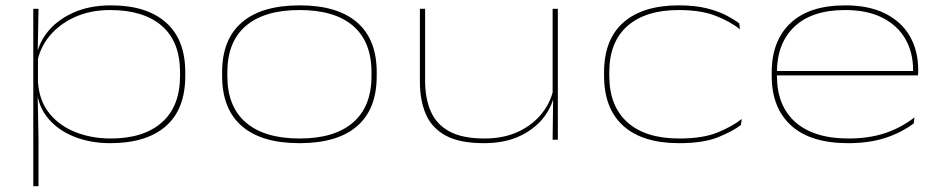

<svg xmlns="http://www.w3.org/2000/svg" viewBox="-20 -508 3420 698"><path d="M380.5 12.5Q307 12.5 246.2 -12.5Q185.5 -37.5 149.5 -84.5Q113.5 -131.5 113.5 -197.5H108.5L118 -211Q122.5 -141 160 -95.2Q197.5 -49.5 256 -27Q314.5 -4.5 382.5 -4.5Q502 -4.5 568.2 -62.8Q634.5 -121 634.5 -232.5V-245Q634.5 -357 568 -414.2Q501.5 -471.5 380.5 -471.5Q308.5 -471.5 251.8 -445.8Q195 -420 159.2 -376Q123.5 -332 114.5 -277L104.5 -291H111Q115.5 -342.5 149.5 -387.5Q183.5 -432.5 243.2 -460.5Q303 -488.5 383.5 -488.5Q512.5 -488.5 583 -426.5Q653.5 -364.5 653.5 -245.5V-231.5Q653.5 -111 582.8 -49.2Q512 12.5 380.5 12.5ZM101 169V-476H120L117 -312.5L118 -305.5V-171L117 -161L120 0V169Z M1069 12.5Q930.5 12.5 859 -49.8Q787.5 -112 787.5 -231.5V-245.5Q787.5 -365 859.5 -426.8Q931.5 -488.5 1069.5 -488.5Q1206.5 -488.5 1278 -426.8Q1349.5 -365 1349.5 -245.5V-231.5Q1349.5 -111 1278 -49.2Q1206.5 12.5 1069 12.5ZM1069.5 -4.5Q1196 -4.5 1263.2 -62.5Q1330.5 -120.5 1330.5 -231.5V-245.5Q1330.5 -356.5 1263.5 -414Q1196.5 -471.5 1069 -471.5Q941.5 -471.5 874 -414Q806.5 -356.5 806.5 -245.5V-231.5Q806.5 -120.5 874 -62.5Q941.5 -4.5 1069.5 -4.5Z M1525.5 -476V-214.5Q1525.5 -150 1546.2 -102.8Q1567 -55.5 1614.2 -30Q1661.5 -4.5 1741.5 -4.5Q1812 -4.5 1866 -30.2Q1920 -56 1953.2 -99.8Q1986.5 -143.5 1994.5 -197.5L2002.5 -183H1998Q1993.5 -133 1962 -88.2Q1930.5 -43.5 1874.2 -15.5Q1818 12.5 1739 12.5Q1651 12.5 1600.2 -15.2Q1549.5 -43 1528 -93.2Q1506.5 -143.5 1506.5 -210V-476ZM2008 -476V0H1989L1991 -160H1989V-476Z M2448.5 12.5Q2316.5 12.5 2246.2 -50.2Q2176 -113 2176 -233V-245Q2176 -364.5 2246.5 -426.5Q2317 -488.5 2448.5 -488.5Q2507 -488.5 2549.5 -477.8Q2592 -467 2621 -451.8Q2650 -436.5 2667.5 -423L2670 -401.5Q2636 -429 2582.5 -450.2Q2529 -471.5 2447.5 -471.5Q2327 -471.5 2261 -413.5Q2195 -355.5 2195 -245V-233Q2195 -122.5 2260.8 -63.5Q2326.5 -4.5 2449.5 -4.5Q2535.5 -4.5 2589.5 -26.8Q2643.5 -49 2676.5 -75.5L2673.5 -53.5Q2645 -31.5 2591.5 -9.5Q2538 12.5 2448.5 12.5Z M3063.5 12.5Q2926.5 12.5 2856 -51.8Q2785.5 -116 2785.5 -231.5V-245Q2785.5 -360 2854 -424.2Q2922.5 -488.5 3052.5 -488.5Q3139 -488.5 3198.2 -458.8Q3257.5 -429 3287.8 -376.2Q3318 -323.5 3318 -254.5V-252.5Q3318 -249 3318 -244.2Q3318 -239.5 3317 -234H3299Q3299.5 -238 3299.5 -243.2Q3299.5 -248.5 3299.5 -253.5Q3299.5 -317.5 3271.2 -366.5Q3243 -415.5 3188 -443.5Q3133 -471.5 3052.5 -471.5Q2932 -471.5 2868.2 -411.2Q2804.5 -351 2804.5 -245V-240V-237.5V-231.5Q2804.5 -178 2821.2 -136Q2838 -94 2871 -64.5Q2904 -35 2952.5 -19.8Q3001 -4.5 3064 -4.5Q3136.5 -4.5 3194 -22.8Q3251.5 -41 3304.5 -81L3302 -59.5Q3255 -24.5 3196.5 -6Q3138 12.5 3063.5 12.5ZM2794.5 -234V-250H3310.5V-234Z"/></svg>

Font: Anek Latin Expanded Thin
Style: Regular
Weight: 250
Width: 7
Designer: Yesha Goshar
Foundry: Ek Type
Version: Version 1.003